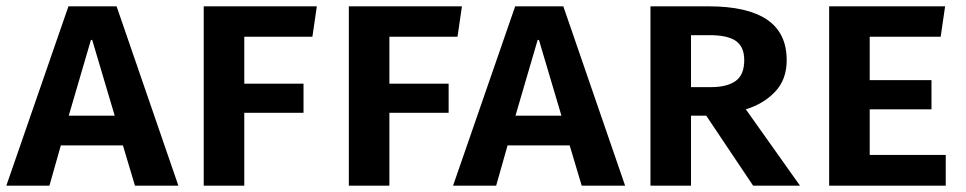

<svg xmlns="http://www.w3.org/2000/svg" viewBox="-25 -586 3049 606"><path d="M363 -127H167L131 0H-5L191 -566H343L538 0H401ZM192 -221H337L266 -460H262Z M746 -470V-322H933V-230H746V0H618V-566H975L961 -470Z M1204 -470V-322H1391V-230H1204V0H1076V-566H1433L1419 -470Z M1773 -127H1577L1541 0H1405L1601 -566H1753L1948 0H1811ZM1602 -221H1747L1676 -460H1672Z M2458 -396Q2458 -335 2421.5 -296.5Q2385 -258 2329 -241L2500 0H2352L2204 -221H2156V0H2028V-566H2212Q2334 -566 2396 -524Q2458 -482 2458 -396ZM2324 -396Q2324 -438 2298 -456.5Q2272 -475 2215 -475H2156V-311H2219Q2270 -311 2297 -330.5Q2324 -350 2324 -396Z M2720 -470V-333H2915V-241H2720V-97H2960V0H2592V-566H2958L2944 -470Z"/></svg>

Font: Qnwhxotralxmqkhsjrfbfhwcoqn
Style: Regular
Weight: 500
Designer: Carrois Corporate & Edenspiekermann
Foundry: Carrois Corporate GbR & Edenspiekermann AG
Version: Version 2.001